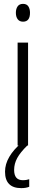

<svg xmlns="http://www.w3.org/2000/svg" viewBox="-20 -752 234 992"><path d="M99 -732Q118 -732 126.5 -719Q135 -706 135 -686Q135 -640 99 -640Q81 -640 71.5 -652.5Q62 -665 62 -686Q62 -706 71 -719Q80 -732 99 -732ZM125 -532V0H71V-532ZM53 126Q53 179 98 179Q108 179 117 177.5Q126 176 131 174V213Q114 220 90 220Q6 220 6 135Q6 96 28 58.5Q50 21 88 -11L121 0Q85 35 69 64.5Q53 94 53 126Z"/></svg>

Font: Noto Sans Malayalam ExtraCondensed Light
Style: Regular
Weight: 300
Width: 2
Designer: Jelle Bosma - Monotype Design Team
Foundry: Monotype Imaging Inc.
Version: Version 2.104; ttfautohint (v1.8.4.7-5d5b)